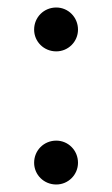

<svg xmlns="http://www.w3.org/2000/svg" viewBox="-20 -479 298 512"><path d="M130 -342C162 -342 188 -368 188 -400C188 -433 162 -459 130 -459C97 -459 71 -433 71 -400C71 -368 97 -342 130 -342ZM130 13C162 13 188 -13 188 -45C188 -78 162 -104 130 -104C97 -104 71 -78 71 -45C71 -13 97 13 130 13Z"/></svg>

Font: Arima Koshi Medium
Style: Regular
Weight: 500
Designer: Joana Correia and Natanael Gama
Foundry: NDISCOVER
Version: Version 1.019;PS 001.019;hotconv 1.0.88;makeotf.lib2.5.64775